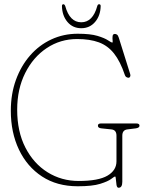

<svg xmlns="http://www.w3.org/2000/svg" viewBox="-20 -868 685 905"><path d="M556.5 -11.5Q556.5 17 539 17Q531.5 17 529.2 3.8Q527 -9.5 526.2 -22.8Q525.5 -36 522.5 -36Q519 -36 504 -24.5Q489 -13 452.2 -1.5Q415.5 10 346.5 10Q248.5 10 178 -36.2Q107.5 -82.5 69.2 -163Q31 -243.5 31 -346Q31 -425 55 -491.2Q79 -557.5 121.8 -606.5Q164.5 -655.5 222 -682.2Q279.5 -709 346.5 -709Q406 -709 439.8 -698.8Q473.5 -688.5 489 -678Q504.5 -667.5 509.5 -667.5Q512 -667.5 510.8 -677.8Q509.5 -688 510.8 -698Q512 -708 521.5 -708Q527 -708 531.8 -704.5Q536.5 -701 540 -690L593.5 -519.5Q596 -513 593.5 -507.2Q591 -501.5 585 -501.5Q572 -503 568.5 -514.5Q547 -578.5 517.5 -615.8Q488 -653 445.8 -668.5Q403.5 -684 343.5 -684Q264.5 -684 200.5 -641.5Q136.5 -599 98.8 -523.8Q61 -448.5 61 -351Q61 -247.5 99.8 -172.2Q138.5 -97 204.2 -56Q270 -15 351 -15Q444 -15 486.5 -40Q529 -65 529 -107.5V-228.5Q529 -255.5 505.5 -258L458 -263Q441.5 -264.5 441.5 -275.5Q441.5 -286 455.5 -286H623Q637.5 -286 637.5 -275.5Q637.5 -265.5 620 -263L580 -258Q556.5 -255 556.5 -228.5ZM363 -763Q417.5 -763 438.5 -839.5Q441 -848 447 -848Q454.5 -848 454.5 -839.5Q453.5 -794 428.2 -764.5Q403 -735 363 -735Q323 -735 298 -764.5Q273 -794 272 -839.5Q272 -848 279 -848Q284 -848 287.5 -839.5Q308.5 -763 363 -763Z"/></svg>

Font: Fraunces 144pt SuperSoft Thin
Style: Regular
Weight: 100
Version: Version 1.000;[0bf87f6ff]